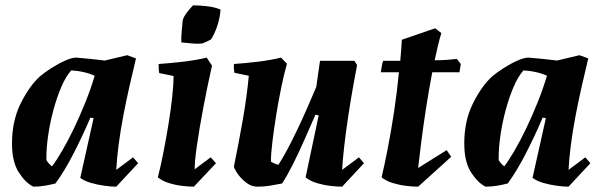

<svg xmlns="http://www.w3.org/2000/svg" viewBox="-20 -688 2260 720"><path d="M105 12Q76 -2 50.5 -41.5Q25 -81 25 -150Q25 -234 57 -299Q89 -364 129 -401Q148 -417 174 -433.5Q200 -450 225 -461Q250 -472 266 -472Q293 -470 320 -467Q347 -464 373 -461L457 -481L490 -469Q479 -424 466.5 -369Q454 -314 443 -257Q432 -200 425 -146.5Q418 -93 416 -51L479 -98L498 -76L416 12Q397 12 371.5 8.5Q346 5 321.5 -2Q297 -9 281 -21L331 -245L319 -247Q291 -181 257 -114.5Q223 -48 188 0Q169 5 147.5 8.5Q126 12 105 12ZM175 -64Q191 -85 213 -122.5Q235 -160 257.5 -207Q280 -254 300.5 -305Q321 -356 335 -404Q315 -413 292 -418Q269 -423 247 -424Q226 -400 209.5 -361Q193 -322 180.5 -276Q168 -230 161 -183Q154 -136 154 -96V-88Q162 -74 175 -64Z M631 -403 577 -414Q574 -430 575 -448Q618 -451 666 -456.5Q714 -462 755 -472L775 -442Q756 -357 741.5 -279.5Q727 -202 718.5 -143Q710 -84 710 -53L770 -98L790 -76L707 12Q688 12 663 9Q638 6 613.5 -1.5Q589 -9 572 -23Q582 -62 592.5 -115Q603 -168 612 -223.5Q621 -279 626 -326.5Q631 -374 631 -403ZM660 -529Q659 -545 661.5 -571.5Q664 -598 665 -610Q667 -621 675.5 -633.5Q684 -646 692.5 -655.5Q701 -665 704 -668Q728 -668 757.5 -664.5Q787 -661 807 -652Q805 -621 794.5 -590Q784 -559 771 -540Q759 -533 739 -525Q719 -523 700 -525Q681 -527 660 -529Z M945 12Q924 12 905.5 -1.5Q887 -15 874 -32.5Q861 -50 857 -63Q874 -145 890 -236Q906 -327 913 -404L859 -415Q856 -431 857 -448Q900 -451 946.5 -456.5Q993 -462 1034 -472L1056 -449Q1045 -410 1034.5 -359Q1024 -308 1015.5 -255Q1007 -202 1001.5 -156.5Q996 -111 996 -82Q1008 -74 1024 -70Q1038 -91 1056.5 -125.5Q1075 -160 1094.5 -201Q1114 -242 1132.5 -284Q1151 -326 1166 -362L1180 -460H1309L1319 -444Q1312 -408 1303 -357Q1294 -306 1285.5 -249.5Q1277 -193 1271 -141Q1265 -89 1263 -51L1326 -98L1345 -76L1263 12Q1244 12 1218.5 9Q1193 6 1168 -1.5Q1143 -9 1126 -23L1175 -255L1163 -258Q1144 -215 1123 -167Q1102 -119 1080 -75Q1058 -31 1038 0Q1013 5 991 8.5Q969 12 945 12Z M1548 12Q1529 12 1503.5 9Q1478 6 1453 -1.5Q1428 -9 1411 -23Q1422 -69 1434.5 -133.5Q1447 -198 1458 -271Q1469 -344 1476 -417H1408Q1410 -429 1412 -441.5Q1414 -454 1417 -460Q1431 -460 1447 -460Q1463 -460 1481 -460Q1485 -502 1487 -539L1612 -582L1635 -564Q1628 -541 1622 -515.5Q1616 -490 1610 -462Q1634 -462 1655.5 -463.5Q1677 -465 1693 -467L1708 -448L1703 -417H1601Q1588 -350 1577.5 -281.5Q1567 -213 1559.5 -154Q1552 -95 1548 -58L1655 -125L1672 -100Z M1801 12Q1772 -2 1746.5 -41.5Q1721 -81 1721 -150Q1721 -234 1753 -299Q1785 -364 1825 -401Q1844 -417 1870 -433.5Q1896 -450 1921 -461Q1946 -472 1962 -472Q1989 -470 2016 -467Q2043 -464 2069 -461L2153 -481L2186 -469Q2175 -424 2162.5 -369Q2150 -314 2139 -257Q2128 -200 2121 -146.5Q2114 -93 2112 -51L2175 -98L2194 -76L2112 12Q2093 12 2067.5 8.5Q2042 5 2017.5 -2Q1993 -9 1977 -21L2027 -245L2015 -247Q1987 -181 1953 -114.5Q1919 -48 1884 0Q1865 5 1843.5 8.5Q1822 12 1801 12ZM1871 -64Q1887 -85 1909 -122.5Q1931 -160 1953.5 -207Q1976 -254 1996.5 -305Q2017 -356 2031 -404Q2011 -413 1988 -418Q1965 -423 1943 -424Q1922 -400 1905.5 -361Q1889 -322 1876.5 -276Q1864 -230 1857 -183Q1850 -136 1850 -96V-88Q1858 -74 1871 -64Z"/></svg>

Font: Labrada
Style: Bold Italic
Weight: 700
Italic angle: -7°
Designer: Mercedes Jáuregui
Foundry: Omnibus-Type Team
Version: Version 1.000; ttfautohint (v1.8.4.7-5d5b)